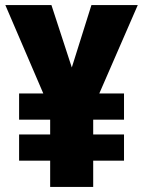

<svg xmlns="http://www.w3.org/2000/svg" viewBox="-20 -800 562 754"><path d="M262 -535 182 -780H1L150 -433H55V-330H177V-272H55V-169H177V-66H346V-169H467V-272H346V-330H467V-433H370L521 -780H339Z"/></svg>

Font: Noto Sans Malayalam UI Condensed Black
Style: Regular
Weight: 900
Width: 3
Designer: Jelle Bosma - Monotype Design Team
Foundry: Monotype Imaging Inc.
Version: Version 2.104